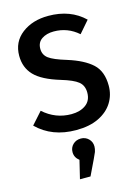

<svg xmlns="http://www.w3.org/2000/svg" viewBox="-147 -786 853 1177"><g transform="rotate(-15 280.0 -197.0)"><path d="M266 15Q113 15 17 -80L85 -156Q162 -87 263 -87Q318 -87 354 -113Q390 -139 390 -190Q390 -235 360 -259.5Q330 -284 253 -307Q140 -341 92.5 -390.5Q45 -440 45 -515Q45 -603 112 -654.5Q179 -706 280 -706Q420 -706 508 -621L443 -546Q376 -605 288 -605Q242 -605 211.5 -584.5Q181 -564 181 -523Q181 -485 210.5 -462.5Q240 -440 323 -415Q425 -383 476.5 -335.5Q528 -288 528 -197Q528 -138 498 -90Q468 -42 409.5 -13.5Q351 15 266 15ZM276 312H209L237 196Q208 174 208 140Q208 111 228 91.5Q248 72 278 72Q307 72 327 91.5Q347 111 347 140Q347 156 341 174Q337 186 276 312Z"/></g></svg>

Font: Trujillo Medium
Style: Regular
Weight: 500
Designer: Fira Sans original fonts by bBox Type GmbH, Carrois Corporate GbR, & Edenspiekermann AG / Changes by Cristiano Sobral
Foundry: Fira Sans original fonts by bBox Type GmbH, Carrois Corporate GbR, & Edenspiekermann AG / Changes by Cristiano Sobral
Version: Version 4.301;October 17, 2021;FontCreator 14.0.0.2814 64-bi